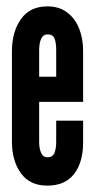

<svg xmlns="http://www.w3.org/2000/svg" viewBox="-20 -575 298 603"><path d="M128.5 8Q74 8 45.8 -30.8Q17.5 -69.5 17.5 -130V-414.5Q17.5 -475 45.8 -515Q74 -555 129 -555Q165.5 -555 190.5 -536.2Q215.5 -517.5 228.2 -486Q241 -454.5 241 -416V-255H103V-128.5Q103 -109 109 -95Q115 -81 129.5 -81Q145 -81 150.8 -94.5Q156.5 -108 156.5 -129V-196H241V-127.5Q241 -65.5 212.8 -28.8Q184.5 8 128.5 8ZM103 -334H156.5V-418.5Q156.5 -440 151.5 -453.5Q146.5 -467 129.5 -467Q115.5 -467 109.2 -453Q103 -439 103 -418.5Z"/></svg>

Font: League Gothic SemiCondensed
Style: Regular
Weight: 400
Width: 4
Designer: The League of Moveable Type
Version: Version 2.001